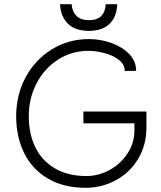

<svg xmlns="http://www.w3.org/2000/svg" viewBox="-20 -883 768 914"><path d="M677 -276Q677 -192 637.5 -126.5Q598 -61 531.5 -25Q465 11 387 11Q285 11 210.5 -31.5Q136 -74 96.5 -151.5Q57 -229 57 -330Q57 -432 102.5 -516Q148 -600 227.5 -648.5Q307 -697 403 -697Q458 -697 510 -678.5Q562 -660 595 -626Q628 -592 628 -546L574 -545Q574 -576 546.5 -597.5Q519 -619 478.5 -630Q438 -641 401 -641Q321 -641 256 -599Q191 -557 154 -486Q117 -415 117 -330Q117 -245 149 -180.5Q181 -116 243 -80.5Q305 -45 391 -45Q449 -45 502 -74Q555 -103 587.5 -153Q620 -203 620 -264V-296H377V-352H677ZM266 -863H321Q323 -829 343.5 -808Q364 -787 404 -787Q443 -787 462.5 -807.5Q482 -828 483 -863H538Q536 -803 501.5 -769.5Q467 -736 403 -736Q337 -736 302.5 -771Q268 -806 266 -863Z"/></svg>

Font: Bellota Text
Style: Regular
Weight: 400
Designer: Kemie Guaida
Foundry: Kemie Guaida
Version: Version 4.001